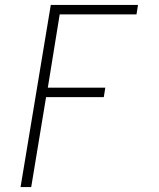

<svg xmlns="http://www.w3.org/2000/svg" viewBox="-20 -550 640 775"><path d="M63 205 185 -530H537L531 -492H221L173 -196H405L399 -158H166L106 205Z"/></svg>

Font: Iosevka Slab XLtExObl
Style: Regular
Weight: 200
Width: 7
Italic angle: -9°
Monospace: yes
Designer: Belleve Invis
Foundry: Belleve Invis
Version: Version 11.1.1; ttfautohint (v1.8.3)